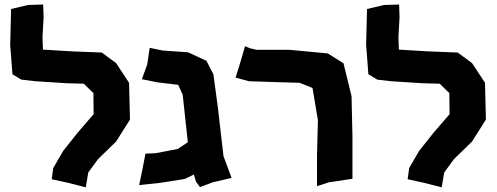

<svg xmlns="http://www.w3.org/2000/svg" viewBox="-20 -798 2162 836"><path d="M168 -778.3 102.5 -776.4 28.3 -758.8 24.4 -602.5 34.2 -474.6 73.2 -451.2 133.8 -444.3 271.5 -435.5 344.7 -433.6 386.7 -392.6 387.7 -300.8 318.4 -220.7 254.9 -140.6 211.9 -66.4 205.1 -17.6 272.5 -2.9 353.5 17.6 364.3 -46.9 407.2 -105.5 485.4 -181.6 545.9 -277.3 542 -437.5 485.4 -523.4 422.9 -569.3 295.9 -574.2 167 -582 165 -636.7 169.9 -722.7Z M613.3 -128.9 600.6 -62.5 585.9 7.8 678.7 -2 784.2 -18.6 824.2 -38.1 833 -7.8 850.6 16.6 905.3 -3.9 988.3 -23.4 953.1 -118.2 928.7 -329.1 909.2 -474.6 878.9 -533.2 798.8 -570.3 687.5 -578.1 631.8 -589.8 621.1 -517.6 597.7 -453.1 665 -439.5 755.9 -428.7 775.4 -385.7 797.9 -178.7 753.9 -149.4 657.2 -130.9Z M1046.9 -596.7 1027.3 -529.3 1005.9 -460 1064.5 -444.3 1183.6 -440.4 1284.2 -437.5 1340.8 -415 1364.3 -274.4 1360.4 -125V12.7L1410.2 -3.9L1514.6 -19.5V-206.1L1510.7 -378.9L1475.6 -522.5L1407.2 -565.4L1240.2 -581.1H1096.7L1068.4 -587.9Z M1717.8 -778.3 1652.3 -776.4 1578.1 -758.8 1574.2 -602.5 1584 -474.6 1623 -451.2 1683.6 -444.3 1821.3 -435.5 1894.5 -433.6 1936.5 -392.6 1937.5 -300.8 1868.2 -220.7 1804.7 -140.6 1761.7 -66.4 1754.9 -17.6 1822.3 -2.9 1903.3 17.6 1914.1 -46.9 1957 -105.5 2035.2 -181.6 2095.7 -277.3 2091.8 -437.5 2035.2 -523.4 1972.7 -569.3 1845.7 -574.2 1716.8 -582 1714.8 -636.7 1719.7 -722.7Z"/></svg>

Font: MaokenAssortedSans-TC
Style: Regular
Weight: 500
Version: Version 0.83